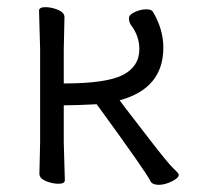

<svg xmlns="http://www.w3.org/2000/svg" viewBox="-20 -503 554 536"><path d="M90 -18 92 -106V-366L89 -473Q89 -483 106.5 -483Q124 -483 142 -475.5Q160 -468 160 -455L158 -366V-270Q276 -270 322.5 -293.5Q369 -317 369 -366Q369 -403 345 -434Q340 -442 340 -452Q340 -462 356.5 -469.5Q373 -477 388 -477Q403 -477 407 -470Q436 -421 436 -370Q436 -256 314 -223Q315 -221 328.5 -203.5Q342 -186 395.5 -116.5Q449 -47 464 -33Q479 -19 479 -15Q479 -6 459.5 3.5Q440 13 423 13Q406 13 400 3Q392 -17 250 -212Q193 -209 158 -209V-106L161 0Q161 10 143.5 10Q126 10 108 2.5Q90 -5 90 -18Z"/></svg>

Font: ToneOZ-Pinyin-WenKai-Regular
Style: Regular
Weight: 400
Designer: Fontworks Inc.
Foundry: ToneOZ
Version: Version 0.240331